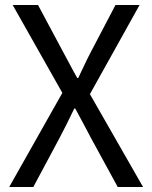

<svg xmlns="http://www.w3.org/2000/svg" viewBox="-20 -753 613 773"><path d="M17 0H114L220 -198C239 -234 258 -272 279 -316H283C307 -272 327 -234 346 -198L454 0H556L342 -374L542 -733H445L347 -546C329 -512 315 -481 295 -439H291C267 -481 252 -512 233 -546L133 -733H31L231 -379Z"/></svg>

Font: Noto Sans JP Regular
Style: Regular
Weight: 400
Designer: Ryoko NISHIZUKA (kana & ideographs); Paul D. Hunt (Latin, Greek & Cyrillic); Wenlong ZHANG (bopomofo); Sandoll Communica
Foundry: Adobe Systems Incorporated
Version: Version 1.004;PS 1.004;hotconv 1.0.82;makeotf.lib2.5.63406